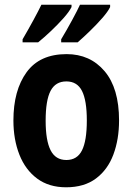

<svg xmlns="http://www.w3.org/2000/svg" viewBox="-20 -786 564 816"><path d="M486 -274Q486 -194 462 -129.5Q438 -65 388 -27.5Q338 10 261 10Q188 10 138 -27Q88 -64 62.5 -128.5Q37 -193 37 -274Q37 -402 93 -479Q149 -556 263 -556Q363 -556 424.5 -483.5Q486 -411 486 -274ZM174 -273Q174 -189 195 -147.5Q216 -106 262 -106Q308 -106 328.5 -147Q349 -188 349 -274Q349 -359 328.5 -399.5Q308 -440 262 -440Q216 -440 195 -400Q174 -360 174 -273ZM448 -756Q439 -737 414.5 -709Q390 -681 361 -653Q332 -625 310 -606H240V-619Q264 -659 286.5 -700.5Q309 -742 320 -766H448ZM284 -756Q274 -736 250 -709Q226 -682 197 -654.5Q168 -627 142 -606H76V-619Q100 -660 122 -700.5Q144 -741 156 -766H284Z"/></svg>

Font: Noto Sans Tamil Condensed
Style: Bold
Weight: 700
Width: 3
Designer: Jelle Bosma - Monotype Design Team
Foundry: Monotype Imaging Inc.
Version: Version 2.004; ttfautohint (v1.8.4.7-5d5b)